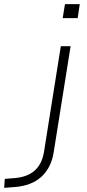

<svg xmlns="http://www.w3.org/2000/svg" viewBox="-152 -709 417 922"><path d="M149 -622 160 -689H231L221 -622ZM-132 193 -129 150 -80 146Q-21 141 14 110.5Q49 80 59 22L140 -487H187L106 21Q100 60 84.5 90Q69 120 45.5 141Q22 162 -9.5 174Q-41 186 -80 189Z"/></svg>

Font: Nunito Sans 10pt SemiExpanded ExtraLight
Style: Italic
Weight: 250
Width: 6
Italic angle: -9°
Designer: Vernon Adams
Foundry: Vernon Adams
Version: Version 3.101;gftools[0.9.27]